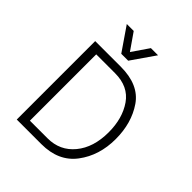

<svg xmlns="http://www.w3.org/2000/svg" viewBox="-242 -1034 1177 1177"><g transform="rotate(45 346.5 -445.5)"><path d="M168 -891H228L303 -783L377 -891H439L333 -738H273ZM105 0V-680H327Q484 -680 551.5 -581.5Q619 -483 619 -344Q619 -202 543 -101Q467 0 318 0ZM330 -627H167V-52H320Q427 -52 493 -132Q559 -212 559 -343Q559 -464 502.5 -545.5Q446 -627 330 -627Z"/></g></svg>

Font: Palanquin Light
Style: Regular
Weight: 300
Designer: Pria Ravichandran
Version: Version 1.0.4